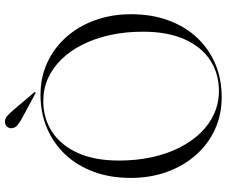

<svg xmlns="http://www.w3.org/2000/svg" viewBox="-89 -802 901 763"><g transform="rotate(-90 361.5 -420.5)"><path d="M366.5 -710Q436 -710 494.5 -683Q553 -656 596.2 -607Q639.5 -558 663 -492.5Q686.5 -427 686.5 -350Q686.5 -268.5 662.2 -202.2Q638 -136 593.8 -88.5Q549.5 -41 489.2 -15.5Q429 10 357 10Q287 10 228.2 -17Q169.5 -44 126.5 -93Q83.5 -142 59.8 -207.8Q36 -273.5 36 -351.5Q36 -433 60.5 -499Q85 -565 129.5 -612Q174 -659 234.2 -684.5Q294.5 -710 366.5 -710ZM617 -303Q617 -373 603.8 -433.2Q590.5 -493.5 566 -542.5Q541.5 -591.5 507.5 -626.5Q473.5 -661.5 431.8 -680.2Q390 -699 342 -699Q273 -699 219.5 -664.2Q166 -629.5 135.5 -562.5Q105 -495.5 105 -398.5Q105 -328.5 118.2 -267.8Q131.5 -207 156.2 -158Q181 -109 215.2 -73.8Q249.5 -38.5 291.5 -19.8Q333.5 -1 381.5 -1Q450.5 -1 503.8 -35.8Q557 -70.5 587 -137.8Q617 -205 617 -303ZM304.5 -819 375.5 -735.5Q376.5 -734.5 377.2 -733Q378 -731.5 377 -730.5Q376 -729 374.2 -729.5Q372.5 -730 371.5 -730.5L274 -783Q258.5 -791.5 246.8 -800.5Q235 -809.5 233.5 -824Q232.5 -833 238.5 -841.5Q244.5 -850 256.5 -851Q268.5 -853 280 -844Q291.5 -835 304.5 -819Z"/></g></svg>

Font: Fraunces 120pt Light
Style: Regular
Weight: 300
Version: Version 1.000;[b76b70a41]